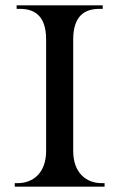

<svg xmlns="http://www.w3.org/2000/svg" viewBox="-20 -696 444 716"><path d="M202 -229ZM42 -676H363V-663H351C297 -663 253 -638 253 -549V-133C253 -51 302 -13 359 -13H370V0H35V-13H46C103 -13 152 -51 152 -133V-549C152 -638 108 -663 54 -663H42Z"/></svg>

Font: Open Baskerville 0.0.53
Style: Normal
Weight: 400
Designer: Isaac Moore, James Puckett, Rob Mientjes
Foundry: The Open Baskerville Project
Version: 0.0.53 (g939f078)